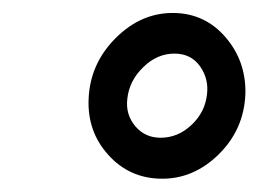

<svg xmlns="http://www.w3.org/2000/svg" viewBox="-20 -741 407 293"><path d="M115.2 -589.4Q117.2 -643.6 156.5 -682.9Q195.8 -722.2 246.1 -721.2Q293.5 -720.2 324.5 -683.8Q355.5 -647.5 354.5 -598.1Q352.5 -543.5 313.7 -505.4Q274.9 -467.3 225.1 -468.3Q177.2 -469.2 145.3 -504.6Q113.3 -540 115.2 -589.4ZM174.3 -590.3Q171.4 -566.4 186.3 -548.6Q201.2 -530.8 225.1 -530.8Q251.5 -530.8 272.2 -550.3Q293 -569.8 295.9 -597.2Q298.8 -620.6 285.2 -639.9Q271.5 -659.2 246.1 -659.2Q219.7 -659.2 198.5 -638.4Q177.2 -617.7 174.3 -590.3Z"/></svg>

Font: Roboto
Style: Italic
Weight: 400
Italic angle: -12°
Designer: Google
Version: Version 2.134; 2016; ttfautohint (v1.6)